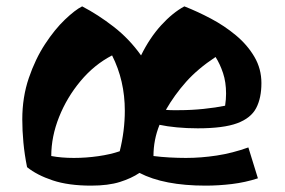

<svg xmlns="http://www.w3.org/2000/svg" viewBox="-20 -559 896 603"><path d="M266 24Q195 24 145.5 7.5Q96 -9 65 -34Q57 -74 53.5 -111.5Q50 -149 50 -184Q50 -254 70.5 -314Q91 -374 121.5 -420.5Q152 -467 184 -497.5Q216 -528 238 -539Q288 -513 337 -475Q386 -437 423 -385Q450 -440 486 -479.5Q522 -519 559 -539Q600 -523 642.5 -500.5Q685 -478 721 -448Q757 -418 779 -380.5Q801 -343 801 -298Q801 -251 784.5 -219.5Q768 -188 725 -172Q682 -156 601 -156Q567 -156 535.5 -159Q504 -162 481 -167Q462 -120 462 -69Q485 -66 512 -64.5Q539 -63 564 -63Q611 -63 660.5 -70.5Q710 -78 760 -96L790 1Q750 14 708 19Q666 24 626 24Q495 24 418 -16Q393 1 356.5 12.5Q320 24 266 24ZM212 -63Q250 -63 288.5 -68.5Q327 -74 356 -84Q364 -116 368 -148Q372 -180 372 -211Q372 -306 332 -385Q276 -356 233 -304.5Q190 -253 165.5 -191.5Q141 -130 141 -69Q173 -63 212 -63ZM543 -213Q581 -213 619.5 -217Q658 -221 687 -227Q690 -247 690 -265Q690 -301 680.5 -329.5Q671 -358 657 -380Q601 -343 564.5 -302Q528 -261 501 -214Q511 -213 522 -213Q533 -213 543 -213Z"/></svg>

Font: Joti One
Style: Regular
Weight: 400
Designer: Eduardo Rodriguez Tunni
Foundry: Eduardo Rodriguez Tunni
Version: Version 1.002; ttfautohint (v1.8.4.7-5d5b);gftools[0.9.24]